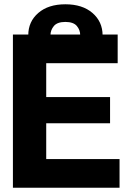

<svg xmlns="http://www.w3.org/2000/svg" viewBox="-20 -881 612 901"><path d="M40.6 0V-718.8H532.2V-584.4H196.9V-425.4H496.5V-302.7H196.9V-134.4H541V0ZM112.7 -715.8Q112.6 -779.5 159.7 -820.2Q206.7 -860.9 286.7 -860.9Q366.7 -860.9 413.9 -820.2Q461 -779.5 461.5 -715.8H356.4Q356.4 -740.3 340.5 -759.2Q324.6 -778 286.7 -778.1Q248.8 -778 232.9 -759Q217 -739.9 216.8 -715.8Z"/></svg>

Font: Inter Display V
Style: Regular
Weight: 400
Designer: Rasmus Andersson
Foundry: rsms
Version: Version 3.015;git-src